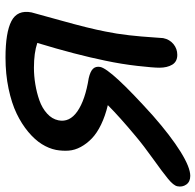

<svg xmlns="http://www.w3.org/2000/svg" viewBox="-72 -626 735 722"><g transform="rotate(-90 296.0 -265.5)"><path d="M-4.9 82Q-26.9 82 -37.4 67.1Q-47.9 52.2 -43.9 33.2Q-41 19 -16.1 -1.5Q8.8 -22 59.1 -57.9Q109.4 -93.8 144 -123Q217.3 -184.1 261.2 -228Q220.2 -237.8 188 -253.4Q155.8 -269 136 -288.1Q116.2 -307.1 104 -329.6Q91.8 -352.1 90.1 -375.2Q88.4 -398.4 92.8 -422.9Q98.1 -449.7 114.5 -476.1Q130.9 -502.4 160.6 -527.3Q190.4 -552.2 229.5 -571Q268.6 -589.8 323.2 -601.3Q377.9 -612.8 439.9 -612.8Q534.2 -612.8 577.1 -590.6Q620.1 -568.4 609.9 -515.1Q608.4 -507.8 579.1 -403.3Q549.8 -298.8 538.1 -237.8Q529.3 -195.8 523.9 -147.7Q518.6 -99.6 516.4 -63.2Q514.2 -26.9 513.2 -20Q508.3 4.4 490.7 18.8Q473.1 33.2 450.2 33.2Q424.8 33.2 413.3 14.2Q401.9 -4.9 401.9 -34.2Q401.9 -57.1 408.7 -116.9Q415.5 -176.8 428.2 -236.8Q451.2 -349.1 495.1 -493.2Q458 -505.9 401.9 -505.9Q371.1 -505.9 339.8 -500.7Q308.6 -495.6 279.3 -485.4Q250 -475.1 229.5 -456.5Q209 -438 204.1 -414.1Q195.3 -372.1 237.8 -342.5Q280.3 -313 362.8 -299.8Q388.2 -293.9 397.9 -283.7Q407.7 -273.4 404.8 -256.8Q397 -216.3 221.2 -58.1Q145.5 8.3 86.4 45.2Q27.3 82 -4.9 82Z"/></g></svg>

Font: Shantell Sans Irregular Bouncy
Style: Italic
Weight: 500
Italic angle: -11.31°
Designer: Stephen Nixon, Anya Danilova, Shantell Martin
Foundry: Arrow Type
Version: Version 1.006;[9816181b4]